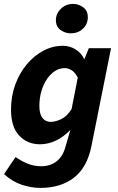

<svg xmlns="http://www.w3.org/2000/svg" viewBox="-24 -737 590 960"><path d="M177.4 202.6Q134 202.6 86.1 187.2Q38.1 171.7 -3.8 133.5L53.8 48Q82 68.3 114.3 81.3Q146.6 94.2 181.4 94.2Q227.6 94.2 258.8 69.6Q289.9 45.1 302.4 0.2L327.9 -87.6Q295.2 -53.2 256.1 -34.4Q217 -15.6 175.8 -15.6Q113.2 -15.6 72.1 -58.8Q31.1 -102 31.1 -189.2Q31.1 -256.2 52.3 -313.9Q73.5 -371.6 110 -415.3Q146.5 -459 192.8 -483.5Q239.1 -508 290.2 -508Q324 -508 352.9 -490.7Q381.8 -473.3 396.2 -443H398.6L420.2 -496H531.2L433.5 -8.1Q412.4 99.5 346.2 151Q280 202.6 177.4 202.6ZM228.8 -127.6Q253.3 -127.6 282.1 -141.4Q311 -155.3 333.9 -191.5L364.8 -348.8Q352.2 -374.1 334.9 -385.3Q317.5 -396.5 299.6 -396.5Q274 -396.5 251.3 -382.1Q228.6 -367.7 211 -341.9Q193.4 -316.1 183.1 -281.6Q172.9 -247.2 172.9 -206.5Q172.9 -166.5 188.5 -147Q204 -127.6 228.8 -127.6ZM329.6 -570.3Q302 -570.3 278.7 -587Q255.5 -603.6 255.5 -636.2Q255.5 -669.1 280.6 -693.3Q305.7 -717.4 340.9 -717.4Q369.4 -717.4 392.3 -700.4Q415.1 -683.3 415.1 -651.2Q415.1 -616.2 390.5 -593.3Q365.9 -570.3 329.6 -570.3Z"/></svg>

Font: Source Sans 3 VF
Style: Italic
Weight: 200
Italic angle: -11°
Designer: Paul D. Hunt
Foundry: Adobe Systems Incorporated
Version: Version 3.042;hotconv 1.0.118;makeotfexe 2.5.65603